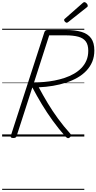

<svg xmlns="http://www.w3.org/2000/svg" viewBox="-20 -1279 904 1799"><path d="M104 14Q90 14 84 9.5Q78 5 81 -6L396 -978Q400 -988 406.5 -993Q413 -998 429 -998H595Q685 -998 744.5 -980Q804 -962 834 -920Q864 -878 864 -806Q864 -748 844.5 -701Q825 -654 789.5 -616.5Q754 -579 706 -551.5Q658 -524 600 -505Q542 -486 477 -475Q412 -464 343 -461Q383 -386 427.5 -312Q472 -238 524 -167Q576 -96 638 -27Q645 -20 646 -11.5Q647 -3 634 9Q622 18 613 14.5Q604 11 593 0Q530 -71 474.5 -147.5Q419 -224 371.5 -303Q324 -382 283 -460L136 -5Q133 5 126.5 9.5Q120 14 104 14ZM299 -507Q344 -507 393 -511Q442 -515 491 -524.5Q540 -534 586.5 -549.5Q633 -565 673 -588Q713 -611 743 -642Q773 -673 790 -713Q807 -753 807 -804Q807 -859 784 -890.5Q761 -922 713.5 -935Q666 -948 591 -948H441ZM606 -1066Q598 -1066 589.5 -1074.5Q581 -1083 581 -1090Q581 -1093 581.5 -1096Q582 -1099 587 -1103L754 -1250Q759 -1253 762 -1256Q765 -1259 770 -1259Q777 -1259 784.5 -1253.5Q792 -1248 797 -1240.5Q802 -1233 802 -1226Q802 -1222 801 -1218.5Q800 -1215 794 -1211L620 -1073Q615 -1070 612 -1068Q609 -1066 606 -1066ZM0 490H770V500H0ZM0 -20H770V0H0ZM0 -505H770V-500H0ZM0 -1010H770V-1000H0Z"/></svg>

Font: Playwrite BE VLG Guides
Style: Regular
Weight: 400
Designer: Veronika Burian, José Scaglione
Foundry: TypeTogether
Version: Version 1.003